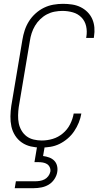

<svg xmlns="http://www.w3.org/2000/svg" viewBox="-20 -763 540 1003"><path d="M194 8Q167 8 141 2Q115 -4 94 -18.5Q73 -33 59 -55Q45 -77 39.5 -102.5Q34 -128 34.5 -155.5Q35 -183 39 -210L97 -555Q101 -580 109 -604.5Q117 -629 131 -651.5Q145 -674 165.5 -692.5Q186 -711 209.5 -722.5Q233 -734 258.5 -738.5Q284 -743 309 -743Q333 -743 356.5 -739.5Q380 -736 400.5 -726Q421 -716 437 -700Q453 -684 462 -663.5Q471 -643 473 -619.5Q475 -596 471 -572L470 -565H430L431 -570Q436 -599 430 -626Q424 -653 405.5 -672Q387 -691 360.5 -698.5Q334 -706 306 -706Q286 -706 265 -702Q244 -698 225 -688Q206 -678 190 -662.5Q174 -647 163 -628.5Q152 -610 145.5 -590Q139 -570 136 -549L78 -204Q75 -183 74.5 -161Q74 -139 78 -119Q82 -99 92.5 -81Q103 -63 119 -51Q135 -39 156 -34Q177 -29 198 -29Q227 -29 255.5 -37.5Q284 -46 308 -66Q332 -86 346 -113.5Q360 -141 365 -170H405Q401 -146 391.5 -122.5Q382 -99 367.5 -77.5Q353 -56 333 -39Q313 -22 290.5 -11Q268 0 243 4Q218 8 194 8ZM57 220 63 184H163Q175 184 188 182Q201 180 212.5 174Q224 168 232 157.5Q240 147 243 134Q245 122 240 111Q235 100 225.5 94Q216 88 204 86Q192 84 180 84H160L179 -29H219L205 52Q221 54 236.5 59.5Q252 65 263 76Q274 87 278 103Q282 119 279 136Q276 155 264 173Q252 191 234.5 201.5Q217 212 196.5 216Q176 220 157 220Z"/></svg>

Font: Iosevka Term Curly XLt Obl
Style: Regular
Weight: 200
Italic angle: -9°
Designer: Belleve Invis
Foundry: Belleve Invis
Version: Version 32.3.0